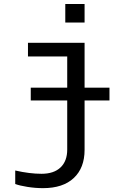

<svg xmlns="http://www.w3.org/2000/svg" viewBox="-20 -745 640 972"><path d="M408.2 -301.3H534.2V-236.3H408.2V13.7Q408.2 105 353.5 156.2Q298.8 207.5 197.8 207.5Q159.2 207.5 119.1 201.2Q79.1 194.8 57.1 186.5V118.2Q130.4 134.8 190.4 134.8Q252.9 134.8 286.6 102.5Q320.3 70.3 320.3 12.2V-236.3H135.7V-301.3H320.3V-459H121.6V-528.3H408.2ZM310.5 -630.9V-724.6H408.2V-630.9Z"/></svg>

Font: Cousine
Style: Regular
Weight: 400
Monospace: yes
Designer: Steve Matteson
Foundry: Ascender Corporation
Version: Version 1.20